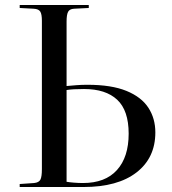

<svg xmlns="http://www.w3.org/2000/svg" viewBox="-20 -750 688 770"><path d="M59 0V-12L117 -16Q136 -18 142 -29.5Q148 -41 148 -72V-667Q148 -693 141.5 -703.5Q135 -714 115 -715L59 -718V-730H336V-718L277 -715Q259 -714 253 -702.5Q247 -691 247 -664V-405Q269 -407 288 -408.5Q307 -410 331 -410Q427 -410 487 -385.5Q547 -361 575 -318Q603 -275 603 -219Q603 -117 527.5 -58.5Q452 0 315 0ZM247 -21Q258 -19 276.5 -17.5Q295 -16 313 -16Q402 -16 449 -68Q496 -120 496 -214Q496 -307 450 -350Q404 -393 317 -393Q272 -393 247 -389Z"/></svg>

Font: Display Regular
Style: Regular
Weight: 400
Designer: Latin by Veronika Burian and Jose Scaglione. Greek by Irene Vlachou. Cyrillic by Vera Evstafieva.
Foundry: TypeTogether
Version: Version 3.002